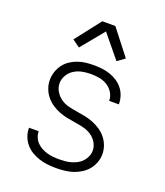

<svg xmlns="http://www.w3.org/2000/svg" viewBox="-142 -861 834 970"><g transform="rotate(20 275.0 -376.5)"><path d="M273 12Q250 12 227.5 9.5Q205 7 183 0Q161 -7 141.5 -18.5Q122 -30 107 -47.5Q92 -65 84 -86.5Q76 -108 76 -131V-133H128V-132Q128 -116 134.5 -100.5Q141 -85 152.5 -73.5Q164 -62 178.5 -54.5Q193 -47 208.5 -42.5Q224 -38 240.5 -36.5Q257 -35 273 -35Q289 -35 305.5 -36.5Q322 -38 337.5 -42.5Q353 -47 368 -55Q383 -63 394 -75Q405 -87 411.5 -102.5Q418 -118 418 -134Q418 -157 405.5 -177.5Q393 -198 373.5 -210.5Q354 -223 331.5 -228.5Q309 -234 286 -237.5Q263 -241 240.5 -245.5Q218 -250 196.5 -258.5Q175 -267 156 -280Q137 -293 122.5 -311Q108 -329 100 -351Q92 -373 92 -396Q92 -419 99 -440Q106 -461 119 -479Q132 -497 150.5 -509.5Q169 -522 190 -529.5Q211 -537 233 -539.5Q255 -542 277 -542Q299 -542 320.5 -539.5Q342 -537 363 -530Q384 -523 402.5 -511Q421 -499 434.5 -482Q448 -465 455 -444Q462 -423 462 -401V-399H410V-400Q410 -423 397.5 -443Q385 -463 365.5 -475Q346 -487 323 -491Q300 -495 277 -495Q254 -495 231 -490.5Q208 -486 188 -473.5Q168 -461 156 -440.5Q144 -420 144 -397Q144 -374 156.5 -353.5Q169 -333 188 -320Q207 -307 229.5 -301.5Q252 -296 275 -292.5Q298 -289 320.5 -284.5Q343 -280 364.5 -271.5Q386 -263 405.5 -250Q425 -237 439.5 -219Q454 -201 462 -179Q470 -157 470 -134Q470 -111 462 -89Q454 -67 439.5 -49.5Q425 -32 405 -19.5Q385 -7 363.5 0Q342 7 319 9.5Q296 12 273 12ZM174 -600 134 -629 240 -765H310L416 -629L376 -600L275 -723Z"/></g></svg>

Font: Lode Dark
Style: Regular
Weight: 400
Monospace: yes
Designer: Belleve Invis
Foundry: Belleve Invis
Version: Version 29.2.0; ttfautohint (v1.8.3)